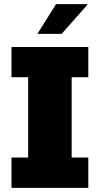

<svg xmlns="http://www.w3.org/2000/svg" viewBox="-20 -915 486 935"><path d="M406 -892 404 -895H253L162 -750H280ZM410 -539V-686H36V-539H117V-148H36V0H410V-148H329V-539Z"/></svg>

Font: Chivo Light
Style: Bold
Weight: 900
Designer: Hector Gatti
Foundry: Omnibus-Type
Version: Version 1.003;PS 001.003;hotconv 1.0.70;makeotf.lib2.5.58329